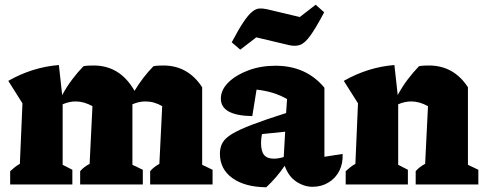

<svg xmlns="http://www.w3.org/2000/svg" viewBox="-20 -780 2054 812"><path d="M23 0V-56Q32 -64 41.5 -72Q51 -80 64 -87L75 -343L15 -438Q117 -496 229 -505L243 -378Q262 -413 284.5 -443Q307 -473 333 -500Q344 -502 354.5 -502.5Q365 -503 376 -503Q431 -503 474 -477Q517 -451 549 -396Q584 -454 629 -500Q640 -502 650.5 -502.5Q661 -503 671 -503Q775 -503 835 -411V-83L879 -62V0H615V-56Q629 -73 654 -87L666 -331Q632 -351 595 -351Q568 -351 540 -339V-83L584 -62V0H319V-56Q334 -74 359 -87L371 -331Q335 -351 300 -351Q273 -351 245 -339V-83L286 -62V0Z M1106 12Q1015 11 962.5 -27Q910 -65 910 -130Q910 -156 921 -176Q932 -196 962 -214Q992 -232 1047 -253Q1102 -274 1190 -302L1194 -361Q1139 -393 1065 -401L1047 -289Q914 -291 914 -363Q914 -400 946 -431.5Q978 -463 1030.5 -482.5Q1083 -502 1145 -502Q1275 -502 1352 -409V-117L1429 -129Q1431 -89 1415 -57.5Q1399 -26 1369 -8Q1339 10 1302 10Q1266 10 1233 -12Q1200 -34 1184 -79Q1151 -30 1106 12ZM1084 -176Q1084 -140 1097 -124.5Q1110 -109 1137 -109Q1159 -109 1180 -116L1186 -223L1088 -213Q1084 -194 1084 -176ZM996 -570 960 -601Q989 -656 1009.5 -686.5Q1030 -717 1046 -730Q1062 -743 1076.5 -744Q1091 -745 1109 -741L1248 -708L1315 -760L1351 -728Q1316 -662 1293 -630Q1270 -598 1250 -590.5Q1230 -583 1203 -589L1064 -622Z M1442 0V-56Q1451 -64 1460.5 -72Q1470 -80 1483 -87L1494 -343L1434 -438Q1536 -496 1648 -505L1662 -378Q1681 -413 1703.5 -443Q1726 -473 1752 -500Q1763 -502 1773.5 -502.5Q1784 -503 1794 -503Q1899 -503 1959 -411V-83L2003 -62V0H1738V-56Q1753 -74 1778 -87L1790 -331Q1754 -351 1719 -351Q1692 -351 1664 -339V-83L1705 -62V0Z"/></svg>

Font: Piazzolla ExtraBold
Style: Regular
Weight: 800
Designer: Juan Pablo del Peral
Foundry: Huerta Tipografica
Version: Version 1.330